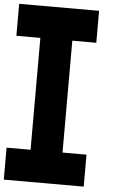

<svg xmlns="http://www.w3.org/2000/svg" viewBox="-64 -844 684 1088"><g transform="rotate(5 278.0 -300.0)"><path d="M318.2 18.2V-618.2H454.6V-800H0V-618.2H136.4V18.2H0V200H454.6V18.2Z"/></g></svg>

Font: Kubos
Style: Light
Weight: 300
Version: Version 001.000